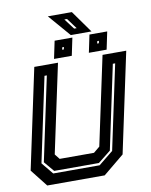

<svg xmlns="http://www.w3.org/2000/svg" viewBox="-103 -1054 887 1129"><g transform="rotate(-10 340.5 -489.5)"><path d="M86 0 5 -103 132 -700H273.5L161 -172L185 -141.5H390L427 -172L539.5 -700H681L554 -103L429 0ZM133 -63.5H410L497 -134L604 -638H590L484 -138L408 -77.5H141L90 -138L196 -638H182L75 -134ZM462.5 -726 484.5 -831H590.5L568.5 -726ZM254.5 -726 276.5 -831H382.5L360.5 -726ZM311 -771H321L324 -785H314ZM520 -771H530L533 -785H523ZM499.5 -847H376L262 -979H405.5ZM417 -881 370.5 -944H354.5L402 -881Z"/></g></svg>

Font: Tourney Thin
Style: Italic
Weight: 100
Italic angle: -12°
Designer: Tyler Finck
Foundry: Etcetera Type Co
Version: Version 1.015